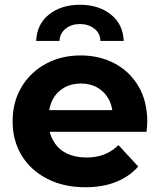

<svg xmlns="http://www.w3.org/2000/svg" viewBox="-20 -779 671 807"><path d="M339 8Q247 8 177.5 -28Q108 -64 70.5 -126.5Q33 -189 33 -269Q33 -350 70 -412.5Q107 -475 172 -510.5Q237 -546 319 -546Q398 -546 461.5 -512.5Q525 -479 562 -416.5Q599 -354 599 -267Q599 -258 598 -246.5Q597 -235 596 -225H189Q194 -204 205 -186Q224 -152 260 -134.5Q296 -117 343 -117Q386 -117 418.5 -130Q451 -143 478 -169L561 -79Q524 -37 468 -14.5Q412 8 339 8ZM452 -316Q448 -341 437 -362Q420 -393 390 -410.5Q360 -428 320 -428Q280 -428 249.5 -410.5Q219 -393 202 -362Q191 -341 187 -316ZM132 -607Q135 -678 186.5 -718.5Q238 -759 316 -759Q394 -759 445.5 -718.5Q497 -678 500 -607H402Q401 -640 376 -659Q351 -678 316 -678Q281 -678 256.5 -659Q232 -640 230 -607Z"/></svg>

Font: Montserrat Z
Style: Bold
Weight: 700
Designer: Julieta Ulanovsky
Foundry: Julieta Ulanovsky
Version: Version 8.000